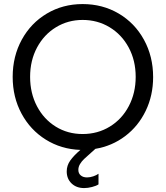

<svg xmlns="http://www.w3.org/2000/svg" viewBox="-20 -748 836 968"><path d="M664.1 -360.4Q664.1 -442.9 628.9 -508.3Q593.8 -573.7 532.7 -610.6Q471.7 -647.5 396.5 -647.5Q322.8 -647.5 262.2 -610.6Q201.7 -573.7 166.7 -508.3Q131.8 -442.9 131.8 -360.4Q131.8 -278.3 166.3 -212.6Q200.7 -147 261 -109.6Q321.3 -72.3 396.5 -72.3Q472.7 -72.3 533.9 -109.9Q595.2 -147.5 629.6 -213.4Q664.1 -279.3 664.1 -360.4ZM316.4 116.2Q316.4 86.4 334.2 61.3Q352.1 36.1 385.3 7.8Q288.6 4.4 210.7 -44.2Q132.8 -92.8 88.4 -175.5Q43.9 -258.3 43.9 -360.4Q43.9 -463.9 89.8 -547.9Q135.7 -631.8 216.3 -679.7Q296.9 -727.5 396.5 -727.5Q497.1 -727.5 578.4 -679.7Q659.7 -631.8 705.8 -547.6Q752 -463.4 752 -359.4Q752 -266.6 714.6 -189.2Q677.2 -111.8 611.1 -61.8Q544.9 -11.7 460.9 2.4L438.5 22.5Q416.5 41.5 404.1 53.5Q391.6 65.4 383.3 79.3Q375 93.3 375 108.4Q375 126 387 136.2Q398.9 146.5 418.9 146.5Q434.1 146.5 450.4 140.9Q466.8 135.3 476.6 127.9V181.6Q464.8 189.5 443.8 194.8Q422.9 200.2 404.3 200.2Q365.2 200.2 340.8 176.8Q316.4 153.3 316.4 116.2Z"/></svg>

Font: Reddit Sans Chocolate
Style: Regular
Weight: 400
Designer: Stephen Hutchings
Foundry: Reddit
Version: Version 1.013